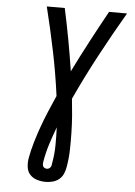

<svg xmlns="http://www.w3.org/2000/svg" viewBox="-61 -781 723 1032"><g transform="rotate(5 300.0 -265.0)"><path d="M225 205Q201 205 178 198Q155 191 140 174.5Q125 158 122 134Q119 110 123 86Q131 42 144 -2Q157 -46 172.5 -89Q188 -132 206 -174.5Q224 -217 243 -260Q227 -381 202.5 -499.5Q178 -618 149 -735H246Q264 -652 279.5 -568Q295 -484 308 -399Q350 -484 394.5 -568Q439 -652 485 -735H582Q513 -617 448.5 -496.5Q384 -376 327 -253Q332 -208 335.5 -163Q339 -118 340 -72Q341 -26 340 20.5Q339 67 331 113Q328 132 320.5 150.5Q313 169 297.5 182Q282 195 262.5 200Q243 205 225 205ZM225 134Q231 134 236 131.5Q241 129 244.5 124Q248 119 249.5 113.5Q251 108 251 102Q260 54 260.5 5Q261 -44 259 -92Q241 -45 226 2.5Q211 50 203 98Q202 104 202 110.5Q202 117 204.5 122.5Q207 128 213 131Q219 134 225 134Z"/></g></svg>

Font: Iosevka Slab MdExObl
Style: Regular
Weight: 500
Width: 7
Italic angle: -9°
Monospace: yes
Designer: Belleve Invis
Foundry: Belleve Invis
Version: Version 11.1.1; ttfautohint (v1.8.3)